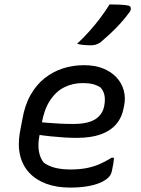

<svg xmlns="http://www.w3.org/2000/svg" viewBox="-20 -838 640 869"><path d="M360 -543Q410 -543 447 -528Q484 -513 507.5 -487.5Q531 -462 540 -429Q549 -396 542 -361L540 -351Q532 -306 505.5 -275.5Q479 -245 435 -229.5Q391 -214 328 -214Q299 -214 268.5 -216Q238 -218 209 -221Q180 -224 154 -228L121 -224L132 -289Q162 -285 191 -282.5Q220 -280 249.5 -278.5Q279 -277 312 -277Q378 -277 411.5 -298.5Q445 -320 452 -360Q457 -388 452.5 -408Q448 -428 435 -442Q420 -452 401 -457Q382 -462 355 -462Q309 -462 271 -443Q233 -424 206.5 -383.5Q180 -343 169 -281L158 -221Q151 -185 156 -154Q161 -123 178 -102Q200 -86 229.5 -78.5Q259 -71 299 -71Q340 -71 371 -77Q402 -83 429 -94.5Q456 -106 485 -124H496Q495 -111 493 -98Q491 -85 488 -72Q486 -59 481.5 -49.5Q477 -40 469 -33Q455 -20 431 -10Q407 0 373 5.5Q339 11 297 11Q236 11 189 -6.5Q142 -24 112 -56.5Q82 -89 71 -135Q60 -181 70 -239L81 -297Q92 -362 118.5 -408.5Q145 -455 182.5 -484.5Q220 -514 265 -528.5Q310 -543 360 -543ZM476 -818Q502 -818 522 -817Q542 -816 561 -813Q571 -810 572 -801.5Q573 -793 567 -784Q548 -758 527 -734.5Q506 -711 483 -689.5Q460 -668 433 -645Q423 -639 413.5 -636Q404 -633 393 -633Q376 -633 359 -634.5Q342 -636 329 -640Q359 -668 384.5 -696.5Q410 -725 433 -755.5Q456 -786 476 -818Z"/></svg>

Font: Rec Mono Semicasual
Style: Italic
Weight: 400
Italic angle: -10°
Version: Version 1.085; ttfautohint (v1.8.4.7-5d5b)